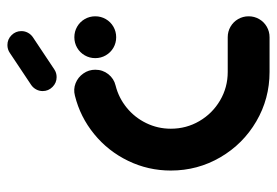

<svg xmlns="http://www.w3.org/2000/svg" viewBox="-133 -603 736 510"><g transform="rotate(-90 235.0 -348.0)"><path d="M37 -262.2Q37 -322.6 62.8 -375.7Q88.5 -428.9 133.9 -465.9Q179.3 -503 235.9 -517Q253 -521.5 268.9 -515.2Q284.8 -508.9 294.8 -494.6Q304.8 -480.4 304.8 -463Q304.8 -443.3 293 -428.3Q281.1 -413.3 262.6 -408.9Q230 -400.7 203.9 -379.4Q177.8 -358.1 163 -327.6Q148.1 -297 148.1 -262.2Q148.1 -221.1 168.3 -186.5Q188.5 -151.9 223.1 -131.5Q257.8 -111.1 298.9 -111.1H391.1Q406.3 -111.1 419.1 -103.7Q431.9 -96.3 439.3 -83.5Q446.7 -70.7 446.7 -55.6Q446.7 -40.4 439.3 -27.6Q431.9 -14.8 419.1 -7.4Q406.3 0 391.1 0H298.9Q227.8 0 167.6 -35.2Q107.4 -70.4 72.2 -130.7Q37 -191.1 37 -262.2ZM335.6 -463Q335.6 -478.1 343 -490.9Q350.4 -503.7 363.1 -511.1Q375.9 -518.5 391.1 -518.5Q406.3 -518.5 419.1 -511.1Q431.9 -503.7 439.3 -490.9Q446.7 -478.1 446.7 -463Q446.7 -447.8 439.3 -435Q431.9 -422.2 419.1 -414.8Q406.3 -407.4 391.1 -407.4Q375.9 -407.4 363.1 -414.8Q350.4 -422.2 343 -435Q335.6 -447.8 335.6 -463ZM285.2 -565.6Q270 -565.6 259.1 -576.5Q248.1 -587.4 248.1 -602.6Q248.1 -611.9 252.4 -619.8Q256.7 -627.8 264.1 -633L349.6 -690Q358.9 -696.3 370.4 -696.3Q385.6 -696.3 396.5 -685.4Q407.4 -674.4 407.4 -659.3Q407.4 -650 403.1 -642Q398.9 -634.1 391.5 -628.9L305.9 -571.9Q296.7 -565.6 285.2 -565.6Z"/></g></svg>

Font: 26F Galaxy Sans
Style: Regular
Weight: 400
Designer: C₂₉H₂₅N₃O₅
Version: Version 1.100;FEAKit 1.0